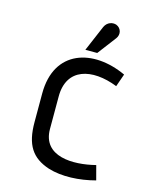

<svg xmlns="http://www.w3.org/2000/svg" viewBox="-106 -748 648 828"><g transform="rotate(15 217.5 -334.0)"><path d="M383 -70C285 -45 150 -46 150 -169V-314C150 -441 259 -468 378 -421L398 -478C243 -550 78 -503 78 -308V-180C78 -79 111 -28 190 -2C251 17 329 13 400 -6ZM262 -538 325 -621C340 -641 333 -668 310 -677C293 -683 269 -677 258 -653L209 -538Z"/></g></svg>

Font: Advent Pro
Style: Medium
Weight: 500
Designer: Andreas Kalpakidis
Foundry: Andreas Kalpakidis
Version: Version 2.002 2008